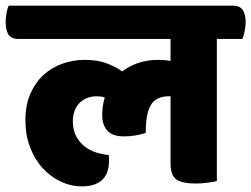

<svg xmlns="http://www.w3.org/2000/svg" viewBox="-55 -640 890 680"><path d="M461 -169Q441 -163 422.5 -160Q404 -157 383 -157Q343 -157 325 -177.5Q307 -198 307 -232Q307 -265 316 -295Q304 -299 288 -299Q266 -299 250 -291.5Q234 -284 223.5 -272Q213 -260 208 -244Q203 -228 203 -211Q203 -180 214.5 -158Q226 -136 244.5 -121.5Q263 -107 285.5 -100Q308 -93 330 -91Q331 -86 331 -79.5Q331 -73 331 -68Q331 -50 326 -34Q321 -18 310 -6Q299 6 280.5 13Q262 20 235 20Q196 20 160 3Q124 -14 96 -44.5Q68 -75 51.5 -118.5Q35 -162 35 -215Q35 -268 52.5 -308Q70 -348 99 -374.5Q128 -401 166 -414.5Q204 -428 245 -428Q290 -428 322 -416Q354 -404 378 -387Q402 -406 434.5 -417Q467 -428 506 -428Q517 -428 528 -427Q539 -426 549 -424V-502H10Q-15 -502 -25 -517.5Q-35 -533 -35 -563Q-35 -575 -32 -593Q-29 -611 -24 -620H770Q794 -620 804.5 -605Q815 -590 815 -561Q815 -548 811.5 -529.5Q808 -511 803 -502H713V1Q705 4 681 7Q657 10 637 10Q593 10 571 -3.5Q549 -17 549 -62V-299H543Q498 -299 479.5 -268.5Q461 -238 461 -169Z"/></svg>

Font: Baloo
Style: Regular
Weight: 400
Designer: Sarang Kulkarni and Ek Type
Foundry: Ek Type
Version: Version 1.443;PS 1.000;hotconv 16.6.51;makeotf.lib2.5.65220;